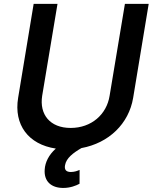

<svg xmlns="http://www.w3.org/2000/svg" viewBox="-20 -747 775 975"><path d="M614.3 -727.3 536.6 -260.7C521.7 -165.8 444.2 -97.3 338.8 -97.3C233.7 -97.3 179.3 -165.8 194.2 -260.7L272 -727.3H150.9L72.1 -250.4C49.4 -113.6 123.6 -13.5 263.5 7.5C227.6 39.4 209.2 77.4 207 113.6C202.4 174.4 240.8 207.4 301.1 207.4C336.6 207.4 365.8 196 383.9 186.1L384.2 115.8C373.6 120.4 358.7 126.4 339.8 126.4C314.6 126.4 306.1 113.6 310.4 91.6C316.4 56.1 351.2 29.5 393.5 5C532.7 -20.6 634.2 -118.3 656.2 -250.4L735.1 -727.3Z"/></svg>

Font: Magic Ui Pro Semi Bold
Style: Italic
Weight: 600
Italic angle: -9.39999°
Designer: Stefan Endress, Andreas Faust
Version: Version 1.000;FEAKit 1.0